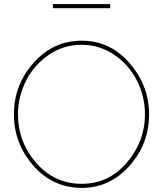

<svg xmlns="http://www.w3.org/2000/svg" viewBox="-20 -914 797 939"><path d="M239 -874V-894H519V-874ZM48 -355Q48 -499 144.5 -607Q241 -715 379 -715Q520 -715 614.5 -604.5Q709 -494 709 -355Q709 -210 613 -102.5Q517 5 379 5Q237 4 142.5 -104.5Q48 -213 48 -355ZM379 -15Q512 -15 600.5 -119Q689 -223 689 -355Q689 -443 649 -521Q609 -599 537 -647Q465 -695 379 -695Q290 -695 217.5 -645Q145 -595 106.5 -517.5Q68 -440 68 -355Q68 -219 157.5 -117Q247 -15 379 -15Z"/></svg>

Font: Raleway-v4020 Thin
Style: Regular
Weight: 250
Designer: Matt McInerney, Pablo Impallari, Rodrigo Fuenzalida
Foundry: Matt McInerney, Pablo Impallari, Rodrigo Fuenzalida
Version: Version 4.020;PS 004.020;hotconv 1.0.88;makeotf.lib2.5.64775